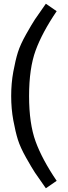

<svg xmlns="http://www.w3.org/2000/svg" viewBox="-20 -865 364 1030"><path d="M226 -845 284 -805Q206 -690 171 -594Q136 -498 136 -350Q136 -202 171 -106Q206 -10 284 105L226 145Q184 86 167.5 61Q151 36 120 -19Q89 -74 76 -115.5Q63 -157 51.5 -219Q40 -281 40 -350Q40 -419 51.5 -481Q63 -543 76 -584.5Q89 -626 120 -681Q151 -736 167.5 -761Q184 -786 226 -845Z"/></svg>

Font: Fira Sans
Style: Regular
Weight: 400
Designer: Carrois Corporate & Edenspiekermann AG
Foundry: Carrois Corporate GbR & Edenspiekermann AG
Version: Version 4.106;PS 004.106;hotconv 1.0.70;makeotf.lib2.5.58329